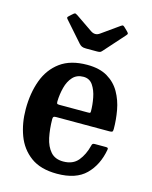

<svg xmlns="http://www.w3.org/2000/svg" viewBox="-116 -837 734 927"><g transform="rotate(15 251.0 -374.0)"><path d="M33 -250Q33 -330 56.5 -394Q80 -458 131.2 -495.5Q182.5 -533 265.5 -533Q327.5 -533 367.2 -509.2Q407 -485.5 429.2 -446.2Q451.5 -407 460 -359.8Q468.5 -312.5 468.5 -266.5Q468.5 -256 465.2 -253.2Q462 -250.5 451 -250.5H184Q175 -250.5 172 -247.5Q169 -244.5 169 -236Q169.5 -186.5 178.2 -144.8Q187 -103 209.5 -77.5Q232 -52 272.5 -52Q321 -52 346.8 -83.2Q372.5 -114.5 384 -161Q385 -166.5 387.8 -169.8Q390.5 -173 398.5 -173H454Q462 -173 464 -170.5Q466 -168 465 -162Q451 -83.5 402.2 -35.2Q353.5 13 258.5 13Q176.5 13 127 -23.5Q77.5 -60 55.2 -120Q33 -180 33 -250ZM185 -311.5H326Q336 -311.5 338 -313Q340 -314.5 340 -321Q340 -352.5 333.2 -387.8Q326.5 -423 309.8 -447.8Q293 -472.5 262.5 -472.5Q229.5 -472.5 209.5 -450.8Q189.5 -429 180.8 -395.2Q172 -361.5 171 -326Q171 -317.5 172.8 -314.5Q174.5 -311.5 185 -311.5ZM204 -621 118 -718.5Q112.5 -724 112 -727.8Q111.5 -731.5 117.5 -736.5L135 -752.5Q142.5 -758.5 145.5 -757.8Q148.5 -757 156.5 -752L240.5 -694.5Q263.5 -679 285 -694.5L373 -757Q380 -762 383.8 -760.5Q387.5 -759 393.5 -753L407.5 -739.5Q414 -733 414.8 -729.5Q415.5 -726 409.5 -719.5L319.5 -618.5Q314.5 -612.5 310 -610Q305.5 -607.5 294 -607.5H238.5Q224.5 -607.5 217.2 -611Q210 -614.5 204 -621Z"/></g></svg>

Font: Besley* Narrow Semi
Style: Regular
Weight: 600
Width: 4
Designer: Owen Earl
Foundry: indestructible type*
Version: Version 3.000; ttfautohint (v1.8.3)